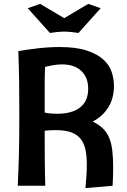

<svg xmlns="http://www.w3.org/2000/svg" viewBox="-20 -952 652 984"><path d="M74 -690Q119 -698 175.5 -704.5Q232 -711 285 -711Q370 -711 424.5 -693Q479 -675 510 -646.5Q541 -618 552.5 -582.5Q564 -547 564 -512Q564 -449 535.5 -402.5Q507 -356 455 -329Q486 -314 506.5 -294.5Q527 -275 539 -247Q551 -219 555.5 -180.5Q560 -142 560 -91Q560 -50 557 0L418 12Q421 -21 423 -51Q425 -81 425 -108Q425 -152 418 -185Q411 -218 393 -240.5Q375 -263 344.5 -274Q314 -285 266 -285Q255 -285 240 -284.5Q225 -284 209 -282Q209 -199 209.5 -132Q210 -65 212 0H71Q73 -48 74.5 -84.5Q76 -121 77 -160.5Q78 -200 78.5 -249Q79 -298 79 -371Q79 -455 78 -532Q77 -609 74 -690ZM298 -622Q278 -622 256 -618.5Q234 -615 211 -609Q209 -567 209 -514.5Q209 -462 209 -388V-375Q237 -369 274 -369Q349 -369 390.5 -401.5Q432 -434 432 -497Q432 -555 396.5 -588.5Q361 -622 298 -622ZM122 -910 186 -932 309 -859 432 -932 496 -910 382 -783Q371 -785 349 -787.5Q327 -790 309 -790Q291 -790 269 -787.5Q247 -785 236 -783Z"/></svg>

Font: CantoraOne
Style: Regular
Weight: 400
Designer: Pablo Impallari, Rodrigo Fuenzalida
Foundry: Pablo Impallari
Version: Version 1.001; ttfautohint (v0.8) -G 200 -r 50